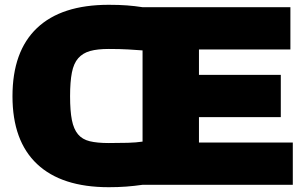

<svg xmlns="http://www.w3.org/2000/svg" viewBox="-20 -770 1276 800"><path d="M433 10Q237 10 134.5 -86.5Q32 -183 32 -369Q32 -556 134 -653Q236 -750 433 -750Q476 -750 509 -747.5Q542 -745 574 -740H1190V-564H809V-458H1150V-282H809V-176H1200V0H574Q539 5 505.5 7.5Q472 10 433 10ZM433 -174Q478 -174 513 -175Q548 -176 574 -180V-560Q548 -562 514 -564Q480 -566 433 -566Q386 -566 355.5 -557.5Q325 -549 306 -527.5Q287 -506 279.5 -467.5Q272 -429 272 -369Q272 -308 279.5 -270Q287 -232 305 -210.5Q323 -189 354 -181.5Q385 -174 433 -174Z"/></svg>

Font: Encode Sans Wide
Style: Black
Weight: 900
Designer: Pablo Impallari, Andres Torresi
Foundry: Pablo Impallari, Andres Torresi
Version: Version 1.000; ttfautohint (v1.00) -l 8 -r 50 -G 200 -x 14 -